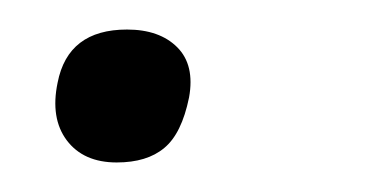

<svg xmlns="http://www.w3.org/2000/svg" viewBox="-20 -101 254 130"><path d="M59 9Q36.5 9 25.2 -6Q14 -21 19 -45Q26 -81 66 -81Q88 -81 100 -69Q112 -57 108 -35Q103 -10.5 91.2 -0.8Q79.5 9 59 9Z"/></svg>

Font: Commissioner Loud Thin
Style: Italic
Weight: 100
Italic angle: -12°
Designer: Kostas Bartsokas
Foundry: Kostas Bartsokas
Version: Version 1.000; ttfautohint (v1.8.3)